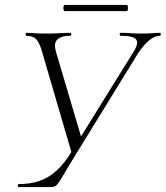

<svg xmlns="http://www.w3.org/2000/svg" viewBox="-20 -758 672 778"><path d="M523 -551Q543 -585 531 -599Q519 -613 469 -613Q465 -613 465 -619Q465 -625 469 -625Q491 -625 510 -623.5Q529 -622 559 -622Q582 -622 596 -623.5Q610 -625 628 -625Q632 -625 631.5 -619Q631 -613 628 -613Q607 -613 585 -595Q563 -577 540 -543L292 -140Q261 -90 244.5 -61.5Q228 -33 219 -20Q210 -7 203.5 -3.5Q197 0 185 0H56Q52 0 52 -6Q52 -12 56 -12Q100 -12 137.5 -24Q175 -36 208 -65.5Q241 -95 271 -145ZM273 -129 152 -543Q142 -581 128.5 -597Q115 -613 87 -613Q84 -613 84 -619Q84 -625 87 -625Q100 -625 113 -624Q126 -623 139 -622.5Q152 -622 164 -622Q197 -622 221 -623.5Q245 -625 264 -625Q269 -625 269 -619Q269 -613 264 -613Q230 -613 213.5 -599Q197 -585 206 -551L313 -189ZM242 -713Q239 -713 237.5 -719.5Q236 -726 237.5 -732Q239 -738 242 -738H493Q497 -738 498 -732Q499 -726 498 -719.5Q497 -713 493 -713Z"/></svg>

Font: Cormorant Garamond Light
Style: Italic
Weight: 300
Italic angle: -10°
Designer: Christian Thalmann (Catharsis Fonts)
Foundry: Catharsis Fonts
Version: Version 4.001